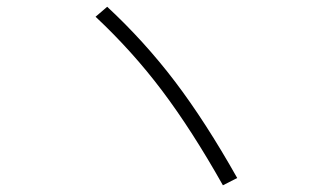

<svg xmlns="http://www.w3.org/2000/svg" viewBox="-20 -642 978 564"><path d="M260.7 -592.8 294.9 -622.1Q404.3 -520.5 493.9 -402.6Q583.5 -284.7 676.8 -119.1L634.8 -97.7Q543.5 -259.8 456.1 -375.7Q368.7 -491.7 260.7 -592.8Z"/></svg>

Font: Pretendard JP ExtraLight
Style: Regular
Weight: 200
Designer: Base glyphs from Inter by Rasmus Andersson; Hangeul glyphs from Noto Sans CJK(Source Han Sans) by Jang Soo-young and Kan
Foundry: Kil Hyung-jin
Version: Version 1.309